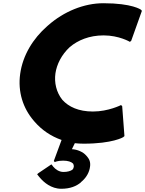

<svg xmlns="http://www.w3.org/2000/svg" viewBox="-20 -867 898 1188"><path d="M498 22C677 22 742 -18 742 -18L750 -25L736 -210L729 -217C729 -217 651 -177 555 -177C466 -177 405 -206 366 -249C328 -296 315 -357 323 -413C331 -468 360 -528 412 -576C462 -618 532 -648 621 -648C717 -648 784 -608 784 -608L792 -615L858 -800L852 -807C852 -807 799 -847 620 -847C498 -847 375 -795 280 -712L272 -705C184 -628 121 -525 105 -411C89 -298 123 -197 188 -121L194 -114C238 -63 295 -24 361 -1L313 129L319 136C319 136 335 127 371 127C400 127 421 134 432 145C439 156 439 171 428 183C417 191 398 197 373 197C344 197 322 179 310 165L304 157L298 150L218 204L210 211C210 211 214 218 223 228L224 229L230 236C251 260 296 301 359 301C414 301 453 285 481 261V260L489 253C516 229 533 197 537 165C541 139 534 119 520 103L514 96C493 72 458 58 425 56L443 19C460 21 480 22 498 22Z"/></svg>

Font: Hussar Woodtype
Style: BlkObl
Weight: 900
Foundry: Cannot Into Space Fonts
Version: Version 1.07